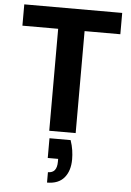

<svg xmlns="http://www.w3.org/2000/svg" viewBox="-64 -747 742 1086"><g transform="rotate(5 307.0 -203.5)"><path d="M232 0V-579H29V-700H585V-579H382V0ZM245 293V234Q271 234 283.5 218Q296 202 296 170V154H237V42H357Q367 71 371 98Q375 125 375 150Q375 215 342.5 254Q310 293 245 293Z"/></g></svg>

Font: DM Sans 9pt Black
Style: Regular
Weight: 900
Version: Version 4.004;gftools[0.9.30]